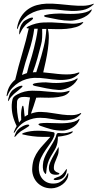

<svg xmlns="http://www.w3.org/2000/svg" viewBox="-20 -747 533 1048"><path d="M478 -686Q469 -672 454.5 -662Q440 -652 423.5 -646Q407 -640 391 -637Q375 -634 363 -634Q332 -634 299 -640Q266 -646 233 -653Q231 -653 226 -655Q221 -657 221 -659Q219 -662 224.5 -664Q230 -666 232 -666Q239 -668 250.5 -669.5Q262 -671 275 -672Q288 -673 299.5 -673Q311 -673 319 -673Q341 -671 364.5 -671Q388 -671 409 -673Q430 -675 447.5 -680Q465 -685 475 -693Q482 -698 481 -693.5Q480 -689 478 -686ZM489 -721Q463 -698 432 -692Q401 -686 367.5 -687.5Q334 -689 298.5 -693.5Q263 -698 227 -696Q206 -695 183 -688Q160 -681 139.5 -668.5Q119 -656 102.5 -636.5Q86 -617 77 -592Q75 -588 74.5 -588Q74 -588 73.5 -589Q73 -590 73 -592Q73 -594 73 -595Q79 -631 95 -656Q111 -681 133 -696.5Q155 -712 181 -719Q207 -726 233 -727Q269 -728 303.5 -724.5Q338 -721 370.5 -718Q403 -715 433 -715.5Q463 -716 489 -726Q494 -728 492 -725Q490 -722 489 -721ZM160 -648Q162 -645 154 -638Q146 -631 142 -629Q134 -623 127 -617.5Q120 -612 114 -604Q106 -595 100.5 -586Q95 -577 90 -566Q88 -559 86 -559Q85 -559 85 -566V-573Q87 -588 91 -600Q95 -612 105 -625Q109 -631 118.5 -636.5Q128 -642 137 -646Q146 -650 153 -651Q160 -652 160 -648ZM432 -621Q419 -606 394.5 -599Q370 -592 342 -589.5Q314 -587 286.5 -588Q259 -589 241 -589Q247 -569 246.5 -540.5Q246 -512 241.5 -479.5Q237 -447 230 -414Q223 -381 216 -352Q243 -350 269 -346.5Q295 -343 319 -341.5Q343 -340 365 -341.5Q387 -343 408 -351Q413 -353 413 -350Q413 -347 411 -345Q387 -321 358 -315Q329 -309 297 -311Q265 -313 232 -318Q199 -323 166 -322Q145 -321 124 -315Q103 -309 83.5 -297Q64 -285 47.5 -267.5Q31 -250 21 -226Q20 -222 18 -222Q16 -222 16 -225.5Q16 -229 17 -231Q22 -260 34 -279Q46 -298 63 -312Q80 -384 101.5 -456Q123 -528 137 -592Q136 -592 130.5 -592.5Q125 -593 125 -595Q125 -597 128 -599Q131 -601 134 -603Q176 -623 220 -624.5Q264 -626 310 -622Q339 -620 368.5 -618Q398 -616 430 -626Q435 -628 434.5 -625.5Q434 -623 432 -621ZM401 -311Q393 -297 380.5 -286Q368 -275 354 -268.5Q340 -262 325.5 -258.5Q311 -255 300 -256Q269 -258 235 -264.5Q201 -271 170 -278Q168 -279 163.5 -280.5Q159 -282 159 -285Q158 -287 162.5 -289.5Q167 -292 169 -292Q176 -294 186.5 -295Q197 -296 208.5 -297Q220 -298 230.5 -297.5Q241 -297 248 -296Q266 -294 287.5 -294Q309 -294 330.5 -297Q352 -300 370 -305Q388 -310 399 -318Q404 -322 403.5 -317.5Q403 -313 401 -311ZM422 -125Q400 -101 373.5 -95Q347 -89 318 -90.5Q289 -92 259 -98Q229 -104 200 -104Q163 -105 124.5 -87Q86 -69 60 -25Q57 -21 56 -21Q55 -21 55.5 -24Q56 -27 56 -28Q60 -39 63.5 -45Q67 -51 71 -59Q57 -87 50 -115.5Q43 -144 44 -175Q45 -192 48.5 -206Q52 -220 75 -232Q113 -252 156 -252Q199 -252 242 -247Q270 -244 298 -242.5Q326 -241 356 -251Q361 -253 360 -249.5Q359 -246 357 -244Q344 -228 321 -222Q298 -216 272 -214.5Q246 -213 222 -214Q198 -215 184 -214H178Q171 -190 163.5 -168.5Q156 -147 149 -127Q164 -132 177.5 -134.5Q191 -137 206 -136Q235 -135 264 -130Q293 -125 320.5 -121.5Q348 -118 373.5 -118.5Q399 -119 421 -130Q423 -131 423 -129Q423 -127 422 -125ZM414 -97Q414 -94 412 -90Q406 -76 395 -65.5Q384 -55 371 -48Q358 -41 344.5 -37.5Q331 -34 321 -34Q286 -34 257.5 -42Q229 -50 201 -60Q199 -61 195 -63Q191 -65 190 -68Q189 -70 194 -72Q199 -74 201 -74Q207 -75 216.5 -75.5Q226 -76 236.5 -76Q247 -76 257 -75.5Q267 -75 274 -75Q291 -74 311 -74Q331 -74 350 -76Q369 -78 385 -83Q401 -88 410 -97Q413 -100 414 -97ZM103 -277Q103 -274 96.5 -268Q90 -262 81.5 -255Q73 -248 65.5 -242Q58 -236 56 -234Q48 -226 41 -218.5Q34 -211 29 -200Q24 -191 24 -197.5Q24 -204 25 -207Q27 -215 31.5 -228.5Q36 -242 49 -255Q55 -260 63.5 -265.5Q72 -271 80.5 -274.5Q89 -278 95.5 -279Q102 -280 103 -277ZM377 -29Q378 -27 376.5 -26Q375 -25 374 -23Q363 -14 341 -8.5Q319 -3 296 -1Q296 19 293.5 32Q291 45 286 56.5Q281 68 273.5 79.5Q266 91 256 109Q246 126 240 147.5Q234 169 232 198Q232 200 230.5 201.5Q229 203 227 202Q218 192 215.5 180Q213 168 214 154Q215 134 222 116Q229 98 238.5 81.5Q248 65 259 48Q270 31 279 13Q285 1 287.5 -10.5Q290 -22 301 -21Q318 -19 333.5 -20Q349 -21 371 -29Q377 -31 377 -29ZM304 200Q304 205 296.5 206Q289 207 286 207Q263 207 254.5 196Q246 185 247 166Q247 157 252 144Q257 131 264.5 116.5Q272 102 280.5 88Q289 74 295 63Q298 53 300 59Q301 64 300.5 67.5Q300 71 300 76Q300 88 296 99Q292 110 287.5 120.5Q283 131 279 141.5Q275 152 274 165Q273 177 277.5 183Q282 189 288 192Q294 195 299 196.5Q304 198 304 200ZM140 -63Q140 -60 133.5 -55.5Q127 -51 119 -46Q111 -41 103.5 -36.5Q96 -32 93 -30Q85 -23 79 -18Q73 -13 67 -5Q62 0 60 0H59V-1Q58 -2 59 -3Q64 -18 69.5 -28Q75 -38 89 -49Q95 -53 103 -57.5Q111 -62 119 -64.5Q127 -67 133 -67Q139 -67 140 -63ZM353 203Q353 219 344.5 233.5Q336 248 322.5 258.5Q309 269 292.5 275Q276 281 260 281Q234 281 214 271.5Q194 262 180.5 246.5Q167 231 160.5 210.5Q154 190 156 168Q158 138 167 116Q176 94 189.5 75.5Q203 57 220 39Q237 21 255 0H210Q185 0 157.5 -3.5Q130 -7 110 -12Q108 -12 104.5 -13Q101 -14 101 -16Q101 -18 104.5 -19.5Q108 -21 110 -22Q146 -34 189 -33.5Q232 -33 273 -25Q278 -23 278 -18Q278 -13 277 -8Q270 13 256.5 32Q243 51 229 71.5Q215 92 204 114.5Q193 137 192 165Q191 182 195.5 198.5Q200 215 210 227.5Q220 240 235 247.5Q250 255 270 255Q291 255 305.5 247.5Q320 240 329 230.5Q338 221 342.5 212.5Q347 204 348 202Q350 197 351.5 198Q353 199 353 203ZM345 181Q342 207 326.5 221.5Q311 236 282 236Q279 236 276 235Q273 234 273 231Q273 229 277.5 226.5Q282 224 287.5 222Q293 220 298.5 218Q304 216 306 215Q320 207 328 196Q336 185 341 178Q342 176 343.5 176Q345 176 345 181ZM233 -589H210Q211 -564 210 -542Q209 -520 204 -503Q195 -467 184 -428Q173 -389 159 -352Q163 -353 168 -353Q173 -353 178 -353L193 -400Q207 -444 218.5 -491Q230 -538 233 -589ZM186 -590H167Q159 -530 138 -467Q117 -404 100 -338Q108 -341 114.5 -343.5Q121 -346 127 -348Q132 -368 137 -386.5Q142 -405 147 -419Q149 -425 154 -442Q159 -459 165 -483Q171 -507 177 -535Q183 -563 186 -590ZM144 -215Q138 -216 125.5 -217.5Q113 -219 98 -217Q88 -216 81 -209Q74 -202 73 -192Q71 -162 74 -134.5Q77 -107 84 -78L96 -93Q95 -105 95 -119Q95 -133 96.5 -144.5Q98 -156 100 -163Q102 -170 105 -170Q107 -170 108 -165Q109 -160 110 -154Q111 -148 111.5 -142Q112 -136 112 -133Q113 -127 113.5 -121.5Q114 -116 115 -110Q120 -113 124 -116Q128 -119 133 -121Q134 -166 144 -215Z"/></svg>

Font: Akronim
Style: Regular
Weight: 400
Designer: Grzegorz Klimczewski
Foundry: Fonty.PL
Version: Version 1.001